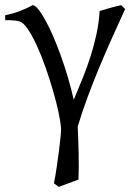

<svg xmlns="http://www.w3.org/2000/svg" viewBox="-25 -489 520 753"><path d="M465.8 -453.6Q441.9 -401.4 416.3 -344.5Q390.6 -287.6 366 -228.5Q341.3 -169.4 319.1 -109.6Q296.9 -49.8 279.8 7.3Q280.8 25.4 281.7 52.7Q282.7 80.1 283.4 109.9Q284.2 139.6 283.9 167.7Q283.7 195.8 282.7 215.3Q264.6 222.2 242.9 230Q221.2 237.8 205.1 244.1Q201.7 241.2 197.5 238Q193.4 234.9 186.5 230Q192.9 198.2 198 162.8Q203.1 127.4 207 96.7Q210.9 65.9 212.9 43.5Q214.8 21 214.4 14.6Q212.9 -9.3 204.6 -48.3Q196.3 -87.4 183.1 -132.8Q169.9 -178.2 153.6 -224.9Q137.2 -271.5 119.4 -310.3Q101.6 -349.1 84 -375Q66.4 -400.9 51.3 -405.3Q43 -407.7 33.2 -408.4Q23.4 -409.2 15.1 -409.7Q5.4 -410.2 -4.4 -409.7L-4.9 -429.2Q23.4 -434.6 52 -445.3Q80.6 -456.1 103 -468.8Q111.8 -468.8 124.5 -453.4Q137.2 -438 152.1 -411.4Q167 -384.8 182.6 -348.9Q198.2 -313 213.1 -271.7Q228 -230.5 241.2 -186Q254.4 -141.6 264.2 -97.7Q282.7 -141.6 299.8 -183.8Q316.9 -226.1 330.3 -268.6Q343.8 -311 353.3 -355Q362.8 -398.9 365.7 -445.8Q386.2 -452.1 408.9 -458.5Q431.6 -464.8 450.2 -468.8Z"/></svg>

Font: Gentium Unicode
Style: Regular
Weight: 400
Version: Version 1.009